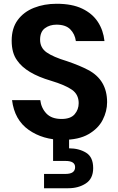

<svg xmlns="http://www.w3.org/2000/svg" viewBox="-20 -736 629 1020"><path d="M42 0ZM42 0ZM313 7Q208 7 132.5 -46Q57 -99 44 -204H194Q199 -162 226.5 -133Q254 -104 307 -104Q355 -104 376.5 -129Q398 -154 398 -188Q398 -234 362.5 -259Q327 -284 251 -307Q118 -346 71 -415Q42 -454 42 -520Q42 -586 74 -629.5Q106 -673 160.5 -694.5Q215 -716 281 -716Q363 -716 417 -690Q471 -664 500 -619.5Q529 -575 535 -518H383Q378 -555 353.5 -580Q329 -605 280 -605Q244 -605 218.5 -586Q193 -567 193 -525Q193 -482 228 -457.5Q263 -433 336 -411Q406 -387 449 -364Q549 -311 549 -193Q549 -145 525.5 -99Q502 -53 450 -23Q398 7 313 7ZM343 264H214V188H328Q379 188 379 152Q379 119 328 119H262V-7H347V52Q399 52 437 75Q475 98 475 157Q475 213 436 238.5Q397 264 343 264Z"/></svg>

Font: Ulagadi Sans SemiBold
Style: Regular
Weight: 600
Designer: Ninad Kale (Devanagari), Jonny Pinhorn (Latin)
Foundry: Indian Type Foundry
Version: Version 3.01;March 29, 2020;FontCreator 12.0.0.2522 64-bit; 